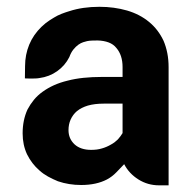

<svg xmlns="http://www.w3.org/2000/svg" viewBox="-20 -556 573 576"><path d="M457.5 0Q423.3 0 395.3 -17.6Q367.2 -35.2 352.5 -63.5Q341.8 -52.2 329.1 -39.1Q316.4 -25.9 300.8 -17.6Q269 -1 223.6 -1Q186.5 -1 153.8 -12.2Q138.2 -18.6 124 -26.4Q109.9 -34.2 98.6 -44.4Q75.2 -64.5 61 -93.3Q47.9 -121.6 47.9 -155.8Q47.9 -195.8 62.5 -227.5Q70.8 -243.2 81.8 -256.6Q92.8 -270 107.9 -280.8Q123.5 -292 141.8 -300.3Q160.2 -308.6 182.6 -314Q204.6 -319.8 230.5 -322.5Q256.3 -325.2 286.1 -325.2H347.7V-355Q347.7 -390.6 329.1 -412.1Q320.3 -423.3 305.9 -428.7Q291.5 -434.1 272.9 -434.6Q266.1 -434.6 257.1 -434.3Q248 -434.1 241.2 -432.6Q236.8 -431.6 229.7 -429.4Q222.7 -427.2 215.1 -421.9Q207.5 -416.5 200.2 -407.5Q192.9 -398.4 188 -384.8Q175.3 -359.4 151.6 -342.5Q127.9 -325.7 98.1 -321.8Q93.3 -320.8 85.9 -320.6Q78.6 -320.3 71.8 -320.3Q63.5 -320.3 54.7 -320.8H55.2H54.7L55.2 -357.9Q55.2 -391.6 67.6 -421.9Q80.1 -452.1 104.5 -475.6Q117.2 -487.8 129.9 -495.8Q142.6 -503.9 152.8 -509.3Q165 -515.1 175.8 -518.6Q178.7 -519.5 181.6 -520.5Q184.6 -521.5 188 -522.5Q228 -535.6 278.3 -535.6Q322.3 -535.6 361.3 -524.4Q399.4 -513.2 427.2 -490.2Q454.6 -467.8 470.7 -433.6Q478 -416.5 481.9 -396.7Q485.8 -377 485.8 -354V0ZM347.7 -245.1H291Q264.2 -245.1 243.7 -239.3Q224.1 -233.4 210.9 -222.7Q198.7 -212.4 191.9 -197.3Q185.5 -183.1 185.5 -165.5Q185.5 -140.1 203.6 -123Q221.7 -106.4 253.4 -106.4Q262.2 -106.4 270.3 -107.4Q278.3 -108.4 286.1 -110.8Q299.8 -114.7 312.5 -122.1Q318.8 -125.5 324 -129.4Q329.1 -133.3 333.5 -137.7Q337.9 -142.6 341.3 -147.2Q344.7 -151.9 347.7 -156.7Z"/></svg>

Font: Millunium
Style: Bold
Weight: 700
Designer: kolcsarzsolt
Foundry: Kolcsar Szilard Zsolt
Version: Version 2.000980; 2016